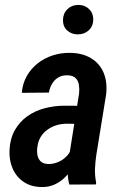

<svg xmlns="http://www.w3.org/2000/svg" viewBox="-20 -755 501 786"><path d="M261.7 -107.4 303.7 -372.1Q305.7 -391.1 303 -408Q300.3 -424.8 289.3 -435.5Q278.3 -446.3 255.9 -446.8Q233.9 -447.3 218.3 -437.7Q202.6 -428.2 193.1 -411.9Q183.6 -395.5 180.2 -376L69.3 -375Q72.3 -413.1 89.6 -443.6Q106.9 -474.1 134.3 -495.6Q161.6 -517.1 195.6 -528.1Q229.5 -539.1 266.1 -538.6Q317.4 -538.1 352.5 -516.8Q387.7 -495.6 403.8 -458Q419.9 -420.4 414.6 -369.1L374.5 -122.1Q370.1 -93.8 368.9 -65.2Q367.7 -36.6 373.5 -8.3L373 0L263.7 0.5Q256.8 -25.9 257.3 -53.2Q257.8 -80.6 261.7 -107.4ZM313.5 -321.8 301.3 -248 253.4 -248.5Q231 -248.5 210.7 -242.2Q190.4 -235.8 173.6 -223.6Q156.7 -211.4 146.2 -193.8Q135.7 -176.3 132.8 -152.3Q130.4 -134.8 133.5 -119.1Q136.7 -103.5 147.2 -93.8Q157.7 -84 178.7 -83.5Q200.7 -83.5 221.2 -93Q241.7 -102.5 256.1 -119.1Q270.5 -135.7 274.4 -157.7L293.5 -109.4Q286.1 -85.4 273.2 -63.7Q260.3 -42 241.9 -25.1Q223.6 -8.3 200.7 1.5Q177.7 11.2 150.9 10.7Q106.9 10.3 76.7 -10.5Q46.4 -31.2 31.5 -65.7Q16.6 -100.1 19 -142.1Q21.5 -188.5 41 -222.7Q60.5 -256.8 91.8 -279.1Q123 -301.3 162.6 -311.8Q202.1 -322.3 245.6 -322.3ZM237.8 -671.9Q237.8 -699.2 255.4 -716.8Q272.9 -734.4 299.3 -734.9Q325.7 -735.4 343.5 -719Q361.3 -702.6 361.8 -676.3Q361.8 -648.9 344.2 -631.8Q326.7 -614.7 299.8 -614.3Q273.9 -613.8 255.9 -629.6Q237.8 -645.5 237.8 -671.9Z"/></svg>

Font: Roboto Condensed Medium
Style: Italic
Weight: 500
Italic angle: -12°
Designer: Christian Robertson
Foundry: Google
Version: Version 3.0; 2020